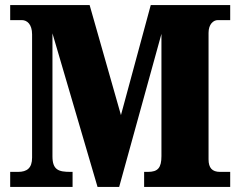

<svg xmlns="http://www.w3.org/2000/svg" viewBox="-20 -734 943 754"><path d="M20 0H265V-59H257C211 -59 186 -66 186 -120V-603L363 0H448L614 -601V-121C614 -75 600 -59 561 -59H546V0H884V-59H844C813 -59 799 -75 799 -108V-605C799 -639 818 -655 835 -655H884V-714H572L455 -282L332 -714H20V-655H66C86 -655 106 -639 106 -599V-115C106 -74 86 -59 51 -59H20Z"/></svg>

Font: Noto Serif Ethiopic SemiCondensed Black
Style: Regular
Weight: 900
Width: 4
Designer: Monotype Design Team
Foundry: Monotype Imaging Inc.
Version: Version 2.102